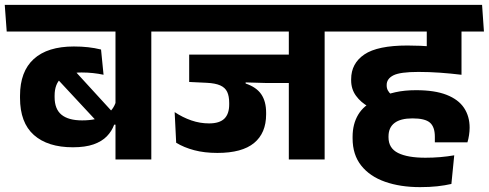

<svg xmlns="http://www.w3.org/2000/svg" viewBox="-43 -661 2027 796"><path d="M584.3 -568H435.8V0H584.3ZM405 -530.3H674.1L666 -640.8H396.9ZM-15.2 -530.3H612.2L604.4 -640.8H-23.3ZM174.3 -355.6 382.6 -131.6 435.9 -183 238.2 -398.9ZM40 -255.1Q40 -152.4 97.4 -101.4Q154.9 -50.4 259.1 -50.4Q310.4 -50.4 344.9 -62.5Q379.4 -74.7 399.9 -95.9Q420.5 -117.1 430.3 -144.1H445.6L438.4 -242.3Q427.9 -204 393.4 -182.9Q358.8 -161.9 297.4 -161.9Q241 -161.9 212.2 -185.2Q183.4 -208.6 183.4 -258.2V-264.4Q183.4 -313.2 210.8 -336.8Q238.1 -360.5 295 -360.5Q319.7 -360.5 342.2 -358.1Q364.7 -355.7 386.3 -351.1L375.9 -455.7Q349.8 -462.2 322.4 -465.2Q295 -468.3 263.3 -468.3Q154.3 -468.3 97.1 -416.5Q40 -364.6 40 -264Z M1302.9 -568H1154.4V0H1302.9ZM1123.5 -530.3H1392.6L1384.8 -640.8H1115.7ZM1342.6 -530.3 1334.8 -640.8H626.9L635 -530.3ZM1202.3 -434.5H741.3V-321.2L918 -321L1057 -317H1202.3ZM975.4 -353H741.3V-321.2L814.3 -317.7Q849.7 -316 870.1 -306.9Q890.5 -297.8 898.9 -280Q907.2 -262.2 907.2 -234.3V-228Q907.2 -188.6 887.1 -169Q866.9 -149.4 823.9 -149.4Q786.1 -149.4 750.2 -161.8Q714.3 -174.2 681.1 -196.2L687.4 -69.2Q719.5 -49.6 762 -38.3Q804.4 -27 858.3 -27Q960.5 -27 1010.4 -68.2Q1060.3 -109.3 1060.3 -186.8V-193.7Q1060.3 -240.7 1040.1 -270.2Q1019.9 -299.8 975.4 -314.7Z M1687.6 -530.3H1956.2L1948.4 -640.8H1679.5ZM1870.3 -568H1726.8V-467.5L1870.3 -467.3ZM1963.3 -530.3 1955.6 -640.8H1347.9L1356 -530.3ZM1726.3 -560.7V-386.9L1870.3 -353.5V-560.7ZM1485.3 -218.5 1578.8 -269.4Q1569.9 -277 1565 -286.1Q1560.1 -295.2 1560.1 -306.4V-308.8Q1560.1 -334.5 1588 -348.7Q1615.9 -362.8 1691.5 -362.8Q1736.9 -362.8 1781.3 -359.6Q1825.8 -356.4 1870.3 -351V-453.6Q1813.8 -462.8 1757.2 -467.6Q1700.7 -472.3 1646 -472.3Q1522.2 -472.3 1467.5 -435.2Q1412.8 -398.1 1412.8 -332.5V-328.2Q1412.8 -291.4 1432.9 -263.9Q1453 -236.3 1485.3 -218.5ZM1828.4 101.6 1840.2 -17.1Q1811.8 -12.2 1781.8 -9.6Q1751.7 -7.1 1720.6 -7.1Q1646.8 -7.1 1607.3 -26.8Q1567.7 -46.6 1567.7 -91.7V-95.4Q1567.7 -132.3 1592.7 -151.2Q1617.6 -170.2 1667.1 -170.2Q1719.2 -170.2 1739.5 -152.5Q1759.8 -134.8 1759.8 -94.4V-70.9H1894.9Q1899.1 -84.4 1901.5 -100.7Q1904 -117.1 1904 -131.6Q1904 -178.9 1880.7 -213.8Q1857.4 -248.7 1808.3 -267.9Q1759.2 -287.1 1682.1 -287.1Q1634.1 -287.1 1596.1 -278.6Q1558.1 -270 1532.4 -256.6L1513.9 -246.7Q1465.2 -224.4 1442 -185.6Q1418.8 -146.7 1418.8 -93.9V-87.4Q1418.8 -19.7 1454.4 25.3Q1490 70.3 1553.2 92.5Q1616.4 114.8 1698.5 114.8Q1737.7 114.8 1769.9 111.3Q1802.2 107.7 1828.4 101.6Z"/></svg>

Font: Anek Devanagari Medium
Style: Regular
Weight: 500
Designer: Kailash Malviya (Devanagari) & Yesha Goshar (Latin)
Foundry: Ek Type
Version: Version 1.003